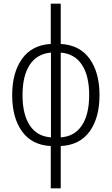

<svg xmlns="http://www.w3.org/2000/svg" viewBox="-20 -780 605 1040"><path d="M255 240V11Q153 6 99.5 -68Q46 -142 46 -264Q46 -387 99.5 -461.5Q153 -536 255 -542V-760H309V-542Q412 -536 465.5 -461.5Q519 -387 519 -265Q519 -142 465.5 -68Q412 6 309 11V240ZM102 -265Q102 -160 141.5 -100.5Q181 -41 256 -36V-495Q181 -489 141.5 -429.5Q102 -370 102 -265ZM463 -265Q463 -370 423.5 -429.5Q384 -489 309 -495V-36Q384 -41 423.5 -100.5Q463 -160 463 -265Z"/></svg>

Font: Noto Sans Condensed Light
Style: Regular
Weight: 300
Width: 3
Designer: Monotype Design Team
Foundry: Monotype Imaging Inc.
Version: Version 2.013; ttfautohint (v1.8.4.7-5d5b)